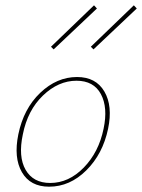

<svg xmlns="http://www.w3.org/2000/svg" viewBox="-20 -700 535 723"><path d="M182 -514 172 -524 334 -680 345 -668ZM332 -514 322 -524 484 -680 495 -668ZM165 3Q94 3 62.5 -51.5Q31 -106 49 -194Q69 -291 131.5 -350.5Q194 -410 270 -410Q341 -410 373 -355.5Q405 -301 387 -215Q367 -120 305 -58.5Q243 3 165 3ZM169 -11Q239 -11 295.5 -69Q352 -127 370 -215Q387 -295 360 -345.5Q333 -396 268 -396Q200 -396 142 -340.5Q84 -285 66 -194Q48 -110 76.5 -60.5Q105 -11 169 -11Z"/></svg>

Font: EauTestText Thin
Style: Italic
Weight: 250
Italic angle: -12°
Designer: Christian Thalmann (Catharsis Fonts)
Version: Version 0.001;PS 000.001;hotconv 1.0.88;makeotf.lib2.5.64775